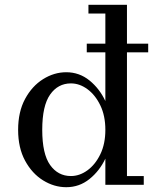

<svg xmlns="http://www.w3.org/2000/svg" viewBox="-20 -770 660 800"><path d="M579 -36.5V0H419V-109Q395 -58 352.8 -24Q310.5 10 256 10Q205.5 10 159.5 -18.5Q113.5 -47 84.5 -100.5Q55.5 -154 55.5 -229Q55.5 -304 84.5 -357.8Q113.5 -411.5 159.5 -440.2Q205.5 -469 256 -469Q310.5 -469 352.8 -434.8Q395 -400.5 419 -349V-713.5H348.5V-750H509V-36.5ZM419 -229Q419 -287.5 398 -331Q377 -374.5 344.2 -398.5Q311.5 -422.5 275.5 -422.5Q221.5 -422.5 188.8 -376Q156 -329.5 156 -229Q156 -128.5 188.8 -82.5Q221.5 -36.5 275.5 -36.5Q311.5 -36.5 344.2 -60.2Q377 -84 398 -127.2Q419 -170.5 419 -229ZM341.5 -588H597.5V-552H341.5Z"/></svg>

Font: Bodoni* 06pt
Style: Regular
Weight: 400
Version: Version 2.3